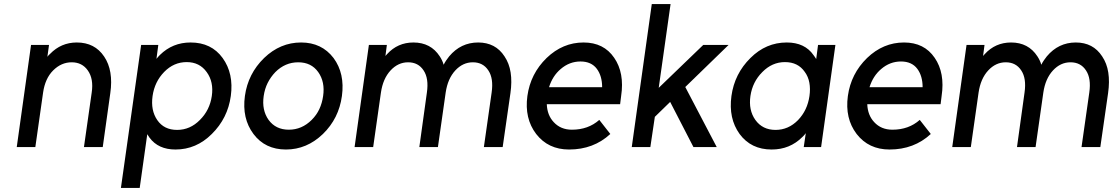

<svg xmlns="http://www.w3.org/2000/svg" viewBox="-20 -720 5458 940"><path d="M483 0 520 -264Q528 -319 520.5 -364Q513 -409 490 -443Q444 -512 356 -512Q279 -512 225 -456Q221 -453 218 -449.5Q215 -446 212 -442L220 -500H132L62 0H153L191 -267Q201 -336 240 -375Q280 -415 331 -415Q382 -415 410 -375Q439 -334 429 -267L391 0Z M755 -500 746 -432Q750 -437 754.5 -442Q759 -447 763 -451Q825 -512 913 -512Q1015 -512 1070 -436Q1125 -360 1110 -250Q1095 -141 1017 -64Q941 12 839 12Q755 12 712 -46Q709 -50 706.5 -54.5Q704 -59 701 -63L664 200H572L671 -500ZM847 -84Q911 -84 959 -133Q1007 -181 1017 -250Q1027 -319 992 -367Q957 -416 894 -416Q831 -416 784 -368Q737 -320 727 -250Q717 -180 750 -132Q783 -84 847 -84Z M1454 -512Q1352 -512 1273 -436Q1194 -359 1179 -250Q1164 -140 1221 -64Q1278 12 1380 12Q1482 12 1561 -64Q1639 -140 1654 -250Q1669 -360 1613 -436Q1555 -512 1454 -512ZM1440 -415Q1504 -415 1538 -367Q1572 -319 1562 -250Q1557 -215 1543.5 -186Q1530 -157 1506 -133Q1458 -85 1394 -85Q1330 -85 1295 -133Q1261 -181 1271 -250Q1276 -285 1290.5 -314Q1305 -343 1328 -367Q1376 -415 1440 -415Z M2441 0 2479 -264Q2487 -320 2480 -365Q2473 -410 2450 -444Q2406 -512 2321 -512Q2236 -512 2179 -444Q2172 -435 2165 -425Q2158 -415 2152 -403Q2149 -414 2144 -424.5Q2139 -435 2133 -444Q2089 -512 2004 -512Q1927 -512 1875 -455Q1873 -453 1871 -450.5Q1869 -448 1867 -446L1874 -500H1786L1716 0H1807L1845 -267Q1855 -335 1892 -375Q1929 -415 1978 -415Q2028 -415 2054 -375Q2080 -336 2070 -267L2033 0H2124L2162 -267Q2172 -335 2209 -375Q2246 -415 2295 -415Q2345 -415 2371 -375Q2397 -336 2387 -267L2349 0Z M3016 -210 3021 -250Q3038 -363 2987 -437Q2936 -512 2837 -512Q2735 -512 2656 -436Q2577 -359 2562 -250Q2547 -140 2605 -64Q2664 12 2766 12Q2886 12 2968 -64L2914 -133Q2860 -85 2780 -85Q2725 -85 2691 -122Q2675 -139 2666.5 -161Q2658 -183 2657 -210ZM2822 -419Q2875 -419 2902 -383Q2928 -348 2928 -293H2668Q2685 -348 2725 -382Q2768 -419 2822 -419Z M3073 0H3164L3186 -148L3261 -221L3375 0H3489L3335 -294L3547 -500H3423L3205 -290L3263 -700H3171Z M3985 -500 3976 -431Q3973 -436 3969.5 -441Q3966 -446 3963 -450Q3920 -512 3832 -512Q3730 -512 3654 -436Q3576 -359 3561 -250Q3546 -140 3601 -64Q3657 12 3758 12Q3847 12 3908 -49Q3913 -53 3917 -58Q3921 -63 3925 -68L3915 0H4000L4070 -500ZM3823 -416Q3887 -416 3920 -368Q3937 -345 3942.5 -315Q3948 -285 3943 -250Q3938 -215 3924 -185.5Q3910 -156 3887 -132Q3840 -84 3777 -84Q3713 -84 3678 -133Q3644 -181 3654 -250Q3664 -319 3712 -367Q3760 -416 3823 -416Z M4585 -210 4590 -250Q4607 -363 4556 -437Q4505 -512 4406 -512Q4304 -512 4225 -436Q4146 -359 4131 -250Q4116 -140 4174 -64Q4233 12 4335 12Q4455 12 4537 -64L4483 -133Q4429 -85 4349 -85Q4294 -85 4260 -122Q4244 -139 4235.5 -161Q4227 -183 4226 -210ZM4391 -419Q4444 -419 4471 -383Q4497 -348 4497 -293H4237Q4254 -348 4294 -382Q4337 -419 4391 -419Z M5367 0 5405 -264Q5413 -320 5406 -365Q5399 -410 5376 -444Q5332 -512 5247 -512Q5162 -512 5105 -444Q5098 -435 5091 -425Q5084 -415 5078 -403Q5075 -414 5070 -424.5Q5065 -435 5059 -444Q5015 -512 4930 -512Q4853 -512 4801 -455Q4799 -453 4797 -450.5Q4795 -448 4793 -446L4800 -500H4712L4642 0H4733L4771 -267Q4781 -335 4818 -375Q4855 -415 4904 -415Q4954 -415 4980 -375Q5006 -336 4996 -267L4959 0H5050L5088 -267Q5098 -335 5135 -375Q5172 -415 5221 -415Q5271 -415 5297 -375Q5323 -336 5313 -267L5275 0Z"/></svg>

Font: Unageo
Style: Medium-Italic
Weight: 500
Designer: Richard Sepsi
Foundry: Richard Sepsi
Version: Version 2.000